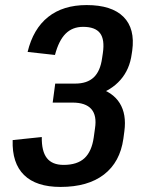

<svg xmlns="http://www.w3.org/2000/svg" viewBox="-20 -729 568 758"><path d="M219 9Q123 9 75 -38Q27 -85 30 -176L145 -188Q144 -132 165 -105Q186 -78 231 -78Q285 -78 313.5 -104.5Q342 -131 350 -186L355 -222Q363 -273 340.5 -298.5Q318 -324 266 -324H188L198 -399H277Q324 -399 350 -423.5Q376 -448 383 -499L386 -519Q394 -573 375 -598Q356 -623 308 -623Q266 -623 239 -596Q212 -569 197 -512L89 -524Q111 -615 170 -662Q229 -709 322 -709Q421 -709 467.5 -662.5Q514 -616 502 -529L500 -516Q492 -455 455.5 -413.5Q419 -372 360 -354L363 -383Q425 -366 452.5 -322Q480 -278 471 -211L467 -181Q454 -89 390.5 -40Q327 9 219 9Z"/></svg>

Font: Pathway Extreme Condensed SemiBold
Style: Italic
Weight: 600
Width: 3
Italic angle: -8°
Version: Version 1.001;gftools[0.9.26]